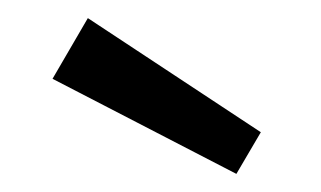

<svg xmlns="http://www.w3.org/2000/svg" viewBox="-20 -829 354 212"><path d="M241 -637 38 -742 77 -809 268 -683Z"/></svg>

Font: Fauna One
Style: Regular
Weight: 400
Version: Version 1.001